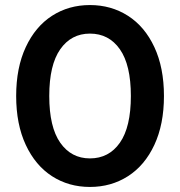

<svg xmlns="http://www.w3.org/2000/svg" viewBox="-20 -730 713 760"><path d="M44 -350Q44 -462 82 -543.5Q120 -625 186 -667.5Q252 -710 336 -710Q420 -710 486.5 -667.5Q553 -625 591 -543.5Q629 -462 629 -350Q629 -238 591 -156.5Q553 -75 486.5 -32.5Q420 10 336 10Q252 10 186 -32.5Q120 -75 82 -156.5Q44 -238 44 -350ZM498 -350Q498 -473 454.5 -535Q411 -597 336 -597Q262 -597 218.5 -535Q175 -473 175 -350Q175 -227 218.5 -165Q262 -103 336 -103Q411 -103 454.5 -165Q498 -227 498 -350Z"/></svg>

Font: Montserrat Alternates SemiBold
Style: Regular
Weight: 600
Designer: Julieta Ulanovsky
Foundry: Julieta Ulanovsky
Version: Version 7.200